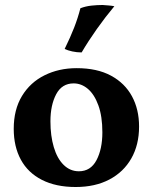

<svg xmlns="http://www.w3.org/2000/svg" viewBox="-20 -740 612 769"><path d="M283 9Q204 9 148 -19.5Q92 -48 63.5 -100.5Q35 -153 35 -224Q35 -301 68 -355.5Q101 -410 158.5 -438.5Q216 -467 287 -467Q369 -467 424.5 -437Q480 -407 508.5 -354.5Q537 -302 537 -233Q537 -160 506 -105.5Q475 -51 418 -21Q361 9 283 9ZM296 -54Q343 -54 366.5 -98.5Q390 -143 390 -210Q390 -274 374 -318Q358 -362 332 -384Q306 -406 275 -406Q228 -406 205 -362.5Q182 -319 182 -254Q182 -196 195.5 -150.5Q209 -105 235 -79.5Q261 -54 296 -54ZM307 -530Q288 -530 269.5 -534Q251 -538 239 -544Q262 -591 277 -629.5Q292 -668 302 -707Q323 -715 346 -717.5Q369 -720 391 -720Q404 -719 416.5 -718Q429 -717 438 -715Q402 -672 368 -624Q334 -576 307 -530Z"/></svg>

Font: Vollkorn
Style: Bold
Weight: 700
Designer: Friedrich Althausen
Foundry: Friedrich Althausen
Version: Version 5.000